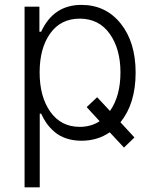

<svg xmlns="http://www.w3.org/2000/svg" viewBox="-20 -573 648 797"><path d="M82 204.6V-545.4H143.6V-441.4H150.9Q202.1 -552.7 317.9 -552.7Q418.9 -552.7 481 -475.3Q543 -397.9 543 -271.5Q543 -143.1 480 -65.4L538.1 -2.4L494.6 39.6L435.5 -23.9Q384.8 11.2 318.4 11.2Q283.2 11.2 254.2 1.2Q225.1 -8.8 205.3 -26.4Q185.5 -43.9 172.9 -62Q160.2 -80.1 150.9 -101.1H145V204.6ZM383.3 -169.4 436.5 -112.3Q480 -174.3 480 -272.5Q480 -370.1 435.3 -432.9Q390.6 -495.6 311 -495.6Q232.4 -495.6 188.5 -434.3Q144.5 -373 144.5 -272.5Q144.5 -171.4 189 -108.9Q233.4 -46.4 311 -46.4Q357.9 -46.4 393.6 -69.8L339.8 -128.4Z"/></svg>

Font: Interop Light
Style: Regular
Weight: 300
Designer: Rasmus Andersson, Google, Jang Haemin
Foundry: jhaemin
Version: Version 1.007